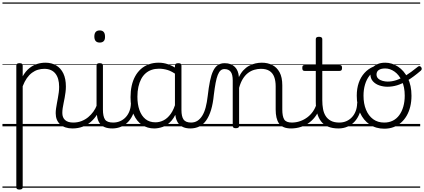

<svg xmlns="http://www.w3.org/2000/svg" viewBox="-20 -1030 3458 1565"><path d="M138 515Q125 515 119 510.5Q113 506 113 496V-496Q113 -506 119.5 -510.5Q126 -515 139 -515Q153 -515 159 -510.5Q165 -506 165 -496V-408Q189 -450 219.5 -474.5Q250 -499 283.5 -509Q317 -519 350 -519Q401 -519 438.5 -496.5Q476 -474 496.5 -431Q517 -388 517 -325Q517 -301 514 -278Q511 -255 507 -233Q503 -211 498.5 -190Q494 -169 491 -148.5Q488 -128 488 -109Q488 -72 510.5 -51.5Q533 -31 578 -31Q587 -31 591.5 -23.5Q596 -16 595.5 -7Q595 2 589 9.5Q583 17 571 17Q508 17 471 -16Q434 -49 434 -107Q434 -126 437 -146.5Q440 -167 444 -188.5Q448 -210 452 -232Q456 -254 459 -276.5Q462 -299 462 -322Q462 -393 431 -431Q400 -469 341 -469Q315 -469 289.5 -461.5Q264 -454 241 -437Q218 -420 199 -393Q180 -366 165 -327V496Q165 506 158.5 510.5Q152 515 138 515ZM0 490H635V500H0ZM0 -20H635V0H0ZM0 -505H635V-500H0ZM0 -1010H635V-1000H0Z M570 17Q559 17 553.5 9.5Q548 2 548.5 -7Q549 -16 556 -23.5Q563 -31 576 -31Q613 -31 644 -43Q675 -55 699 -75Q723 -95 741 -120Q759 -145 769 -172Q773 -183 782 -182.5Q791 -182 797 -174.5Q803 -167 800 -157Q789 -124 769 -93Q749 -62 720.5 -37Q692 -12 654 2.5Q616 17 570 17ZM635 490V500ZM635 -20V0ZM635 -505V-500ZM635 -1010V-1000Z M897 17Q859 17 833.5 6.5Q808 -4 793.5 -24Q779 -44 773 -72.5Q767 -101 767 -137V-496Q767 -506 773 -510.5Q779 -515 792 -515Q806 -515 812.5 -510.5Q819 -506 819 -496V-137Q819 -82 835.5 -56.5Q852 -31 903 -31Q912 -31 916.5 -23.5Q921 -16 920.5 -7Q920 2 914.5 9.5Q909 17 897 17ZM793 -683Q771 -683 760 -695.5Q749 -708 749 -732Q749 -757 760 -769.5Q771 -782 793 -782Q814 -782 825 -769.5Q836 -757 836 -732Q837 -707 825.5 -695Q814 -683 793 -683ZM635 490H960V500H635ZM635 -20H960V0H635ZM635 -505H960V-500H635ZM635 -1010H960V-1000H635Z M895 17Q884 17 878.5 9.5Q873 2 873.5 -7Q874 -16 881 -23.5Q888 -31 901 -31Q934 -31 960.5 -43Q987 -55 1006 -76Q1025 -97 1035.5 -125Q1046 -153 1047 -186Q1048 -198 1057 -201.5Q1066 -205 1074.5 -201.5Q1083 -198 1082 -186Q1081 -142 1066.5 -104.5Q1052 -67 1027.5 -40Q1003 -13 969 2Q935 17 895 17ZM960 490V500ZM960 -20V0ZM960 -505V-500ZM960 -1010V-1000Z M1237 17Q1182 17 1138 -12Q1094 -41 1069 -98Q1044 -155 1044 -238Q1044 -288 1053.5 -331Q1063 -374 1082 -408.5Q1101 -443 1128.5 -467.5Q1156 -492 1192.5 -505.5Q1229 -519 1274 -519Q1312 -519 1348.5 -506.5Q1385 -494 1421 -470V-419Q1381 -449 1346 -459.5Q1311 -470 1275 -470Q1243 -470 1215.5 -460.5Q1188 -451 1166.5 -432Q1145 -413 1130.5 -385.5Q1116 -358 1108 -322Q1100 -286 1100 -242Q1100 -180 1116.5 -133Q1133 -86 1165.5 -59.5Q1198 -33 1247 -33Q1281 -33 1313 -49Q1345 -65 1371.5 -101.5Q1398 -138 1415 -202L1433 -159Q1412 -85 1378.5 -47Q1345 -9 1307.5 4Q1270 17 1237 17ZM1533 17Q1499 17 1475 7Q1451 -3 1436 -22Q1421 -41 1413.5 -69Q1406 -97 1406 -132V-495Q1406 -506 1413 -510.5Q1420 -515 1434 -515Q1447 -515 1453 -510.5Q1459 -506 1459 -496V-133Q1459 -81 1476 -56Q1493 -31 1539 -31Q1546 -31 1550 -23.5Q1554 -16 1553.5 -7Q1553 2 1548.5 9.5Q1544 17 1533 17ZM960 490H1595V500H960ZM960 -20H1595V0H960ZM960 -505H1595V-500H960ZM960 -1010H1595V-1000H960Z M1530 17Q1521 17 1516.5 9.5Q1512 2 1512.5 -7Q1513 -16 1519 -23.5Q1525 -31 1536 -31Q1567 -31 1589.5 -45.5Q1612 -60 1629 -87.5Q1646 -115 1656.5 -155Q1667 -195 1673 -247Q1681 -318 1691.5 -369Q1702 -420 1717.5 -452Q1733 -484 1755.5 -499.5Q1778 -515 1811 -515Q1820 -515 1824.5 -508Q1829 -501 1828.5 -491.5Q1828 -482 1823 -474.5Q1818 -467 1809 -467Q1791 -467 1778 -455.5Q1765 -444 1755 -419Q1745 -394 1737.5 -354Q1730 -314 1723 -257Q1716 -186 1700.5 -134.5Q1685 -83 1661 -49Q1637 -15 1604.5 1Q1572 17 1530 17ZM1595 490H1695V500H1595ZM1595 -20H1695V0H1595ZM1595 -505H1695V-500H1595ZM1595 -1010H1695V-1000H1595Z M2354 17Q2317 17 2292.5 6.5Q2268 -4 2254 -24Q2240 -44 2233.5 -72.5Q2227 -101 2227 -137V-326Q2227 -371 2215 -403Q2203 -435 2176.5 -452Q2150 -469 2107 -469Q2080 -469 2052.5 -461Q2025 -453 2001.5 -435Q1978 -417 1959.5 -387.5Q1941 -358 1929 -314V-4Q1929 6 1922.5 10.5Q1916 15 1902 15Q1889 15 1883 10.5Q1877 6 1877 -4V-374Q1877 -424 1860 -445.5Q1843 -467 1809 -467Q1798 -467 1792.5 -474.5Q1787 -482 1787.5 -491.5Q1788 -501 1794 -508Q1800 -515 1811 -515Q1839 -515 1859.5 -507Q1880 -499 1894.5 -484.5Q1909 -470 1917 -450Q1925 -430 1927 -405V-401Q1943 -435 1964 -457.5Q1985 -480 2010 -493.5Q2035 -507 2061.5 -513Q2088 -519 2114 -519Q2162 -519 2199.5 -500Q2237 -481 2259 -440.5Q2281 -400 2281 -334V-137Q2281 -82 2296.5 -56.5Q2312 -31 2360 -31Q2369 -31 2374 -23.5Q2379 -16 2378.5 -7Q2378 2 2372 9.5Q2366 17 2354 17ZM1695 490H2416V500H1695ZM1695 -20H2416V0H1695ZM1695 -505H2416V-500H1695ZM1695 -1010H2416V-1000H1695Z M2351 17Q2340 17 2334.5 9.5Q2329 2 2329.5 -7Q2330 -16 2337 -23.5Q2344 -31 2357 -31Q2394 -31 2426.5 -42.5Q2459 -54 2485.5 -74Q2512 -94 2531 -121.5Q2550 -149 2560 -182Q2563 -193 2572.5 -192Q2582 -191 2588.5 -184Q2595 -177 2592 -167Q2580 -125 2558 -91.5Q2536 -58 2504.5 -33.5Q2473 -9 2434 4Q2395 17 2351 17ZM2416 490V500ZM2416 -20V0ZM2416 -505V-500ZM2416 -1010V-1000Z M2740 17Q2689 17 2653.5 2Q2618 -13 2596.5 -41.5Q2575 -70 2564.5 -110Q2554 -150 2554 -201V-452H2463Q2452 -452 2448 -458Q2444 -464 2444 -476Q2444 -489 2448 -494.5Q2452 -500 2463 -500H2554V-711Q2554 -721 2560.5 -725.5Q2567 -730 2580 -730Q2593 -730 2600 -725.5Q2607 -721 2607 -711V-500H2748Q2759 -500 2763.5 -494.5Q2768 -489 2768 -476Q2768 -464 2763.5 -458Q2759 -452 2748 -452H2607V-213Q2607 -175 2613 -142Q2619 -109 2634.5 -84.5Q2650 -60 2677 -45.5Q2704 -31 2747 -31Q2757 -31 2762 -23.5Q2767 -16 2766.5 -7Q2766 2 2759.5 9.5Q2753 17 2740 17ZM2416 490H2804V500H2416ZM2416 -20H2804V0H2416ZM2416 -505H2804V-500H2416ZM2416 -1010H2804V-1000H2416Z M2739 17Q2728 17 2722.5 9.5Q2717 2 2717.5 -7Q2718 -16 2725 -23.5Q2732 -31 2745 -31Q2778 -31 2804.5 -43Q2831 -55 2850 -76Q2869 -97 2879.5 -125Q2890 -153 2891 -186Q2892 -198 2901 -201.5Q2910 -205 2918.5 -201.5Q2927 -198 2926 -186Q2925 -142 2910.5 -104.5Q2896 -67 2871.5 -40Q2847 -13 2813 2Q2779 17 2739 17ZM2804 490V500ZM2804 -20V0ZM2804 -505V-500ZM2804 -1010V-1000Z M3112 19Q3044 19 2993 -15.5Q2942 -50 2915 -110.5Q2888 -171 2888 -250Q2888 -308 2904 -354.5Q2920 -401 2950.5 -435Q2981 -469 3024 -487Q3067 -505 3121 -505L3120 -476Q3080 -476 3047.5 -459.5Q3015 -443 2991.5 -413Q2968 -383 2955.5 -341.5Q2943 -300 2943 -250Q2943 -185 2963.5 -135.5Q2984 -86 3021.5 -58.5Q3059 -31 3112 -31Q3151 -31 3182 -46.5Q3213 -62 3234.5 -91.5Q3256 -121 3267.5 -161.5Q3279 -202 3279 -250Q3279 -321 3255.5 -371Q3232 -421 3195.5 -446.5Q3159 -472 3120 -472Q3086 -472 3067.5 -459.5Q3049 -447 3049 -423Q3049 -402 3063.5 -389Q3078 -376 3099.5 -370.5Q3121 -365 3140 -365Q3174 -365 3208.5 -376Q3243 -387 3285.5 -413Q3328 -439 3386 -486Q3394 -493 3401 -491Q3408 -489 3413 -482.5Q3418 -476 3417.5 -468Q3417 -460 3410 -454Q3349 -402 3302 -374Q3255 -346 3216 -334.5Q3177 -323 3138 -323Q3105 -323 3073 -333.5Q3041 -344 3020 -367Q2999 -390 2999 -427Q2999 -454 3014 -474.5Q3029 -495 3056 -507Q3083 -519 3120 -519Q3175 -519 3224 -487Q3273 -455 3303.5 -394.5Q3334 -334 3334 -250Q3334 -202 3324 -161Q3314 -120 3295 -87Q3276 -54 3248.5 -30Q3221 -6 3187 6.5Q3153 19 3112 19ZM2804 490H3405V500H2804ZM2804 -20H3405V0H2804ZM2804 -505H3405V-500H2804ZM2804 -1010H3405V-1000H2804Z"/></svg>

Font: Playwrite ES Guides
Style: Regular
Weight: 400
Designer: Veronika Burian, José Scaglione
Foundry: TypeTogether
Version: Version 1.003